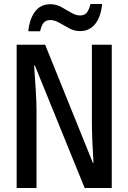

<svg xmlns="http://www.w3.org/2000/svg" viewBox="-20 -937 640 957"><path d="M63 0V-714H205L443 -125H446Q442 -187 440 -238.5Q438 -290 438 -342V-714H537V0H402L154 -610H150Q154 -549 158 -491.5Q162 -434 162 -386V0ZM121 -781Q127 -842 154.5 -879Q182 -916 231 -916Q260 -916 285.5 -902Q311 -888 334.5 -874Q358 -860 379 -860Q402 -860 413 -874.5Q424 -889 431 -917H489Q483 -853 454.5 -817.5Q426 -782 379 -782Q351 -782 325.5 -795.5Q300 -809 276.5 -823Q253 -837 231 -837Q209 -837 197.5 -823.5Q186 -810 180 -781Z"/></svg>

Font: Noto Sans Mono Medium
Style: Regular
Weight: 500
Designer: Monotype Design Team
Foundry: Monotype Imaging Inc.
Version: Version 2.014